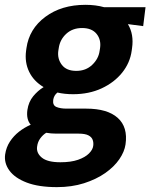

<svg xmlns="http://www.w3.org/2000/svg" viewBox="-72 -558 620 792"><path d="M283.7 -109.9Q371.1 -109.9 413.6 -71.8Q456.1 -33.7 445.8 37.6Q441.4 67.9 420.2 98.9Q398.9 129.9 362.1 155.8Q325.2 181.6 274.7 197.8Q224.1 213.9 162.6 213.9Q87.4 213.9 38.3 195.1Q-10.7 176.3 -33.2 145.5Q-55.7 114.7 -50.8 79.1Q-46.4 49.3 -31 25.9Q-15.6 2.4 6.6 -14.9Q28.8 -32.2 54.7 -43.5Q35.6 -65.9 41 -104.5Q45.9 -137.7 64.9 -160.9Q84 -184.1 107.9 -198.7Q66.9 -223.1 48.1 -262.2Q29.3 -301.3 35.6 -348.6L37.1 -359.4Q48.3 -439 115 -488.5Q181.6 -538.1 280.3 -538.1Q322.8 -538.1 357.4 -528.3H528.3L518.6 -450.2L455.6 -458.5Q481 -416.5 472.7 -359.4L471.2 -348.6Q464.4 -298.8 431.9 -258.3Q399.4 -217.8 347.4 -193.6Q295.4 -169.4 229.5 -169.4Q194.3 -169.4 165 -176.3Q150.4 -165 147.5 -146Q144.5 -123.5 160.9 -116.7Q177.2 -109.9 202.6 -109.9ZM170.4 -359.9 168.5 -348.1Q164.1 -315.4 183.1 -290.5Q202.1 -265.6 242.7 -265.6Q282.2 -265.6 308.3 -290.5Q334.5 -315.4 338.9 -348.1L340.8 -359.9Q345.7 -394.5 326.2 -418.5Q306.6 -442.4 266.6 -442.4Q227.1 -442.4 201.2 -418.5Q175.3 -394.5 170.4 -359.9ZM177.2 111.3Q220.7 111.3 250 101.1Q279.3 90.8 294.9 75.2Q310.5 59.6 312.5 43.9Q314.5 30.8 310.3 19Q306.2 7.3 292.5 0.2Q278.8 -6.8 252 -6.8H159.7Q138.7 -6.8 118.7 -10.3Q105 -2 94.2 12.7Q83.5 27.3 81.1 46.4Q77.1 72.8 100.3 92Q123.5 111.3 177.2 111.3Z"/></svg>

Font: Robert Sans ExtraBold
Style: Italic
Weight: 800
Italic angle: -8°
Designer: Christian Robertson (extended by Adam Twardoch)
Foundry: Google
Version: Version 12.135;April 2, 2019;FontCreator 11.5.0.2425 64-bit;